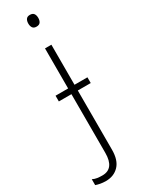

<svg xmlns="http://www.w3.org/2000/svg" viewBox="-299 -750 757 1017"><g transform="rotate(-30 79.5 -242.0)"><path d="M73 -688Q73 -704 80 -714Q87 -724 103 -724Q120 -724 127 -714Q134 -704 134 -688Q134 -672 127 -662Q120 -652 103 -652Q87 -652 80 -662Q73 -672 73 -688ZM13 240Q-6 240 -21.5 237Q-37 234 -48 230V194Q-34 201 -19.5 203Q-5 205 11 205Q84 205 84 109V-250H7V-285H84V-530H123V-285H202V-250H123V112Q123 176 92.5 208Q62 240 13 240Z"/></g></svg>

Font: Noto Sans Disp ExtLt
Style: Regular
Weight: 200
Designer: Monotype Design Team
Foundry: Monotype Imaging Inc.
Version: Version 2.000;GOOG;noto-source:20170915:90ef993387c0